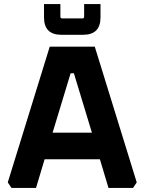

<svg xmlns="http://www.w3.org/2000/svg" viewBox="-20 -918 706 938"><path d="M18 -27 223 -690H443L648 -27L630 0H510L468 -140H198L156 0H36ZM237 -270H429L341 -560H325ZM195 -833V-898H275V-837Q275 -828 284 -828H383Q391 -828 391 -837V-898H471V-833Q471 -748 386 -748H280Q195 -748 195 -833Z"/></svg>

Font: Oxanium ExtraLight
Style: Bold
Weight: 700
Version: Version 2.000